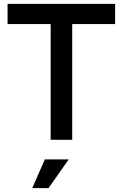

<svg xmlns="http://www.w3.org/2000/svg" viewBox="-20 -720 632 989"><path d="M19 -700H573V-596H352V0H241V-596H19ZM211 101H334L230 249H146Z"/></svg>

Font: Haskoy SemiBold
Style: Regular
Weight: 600
Designer: Ertekin Erdin
Foundry: Ertekin Erdin
Version: Version 1.500; ttfautohint (v1.8.3)